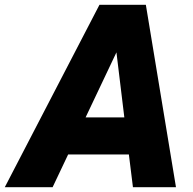

<svg xmlns="http://www.w3.org/2000/svg" viewBox="-68 -783 808 803"><path d="M668 0H488L471 -137H217L152 0H-48L348 -763H542ZM419 -564 290 -292H452Z"/></svg>

Font: Open Sauce One Black Italic
Style: Regular
Weight: 900
Italic angle: -10°
Designer: Alfredo Marco Pradil
Foundry: Creative Sauce Fz LLC
Version: Version 1.477